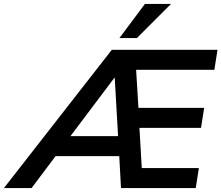

<svg xmlns="http://www.w3.org/2000/svg" viewBox="-95 -959 1129 979"><path d="M-75 0 475 -705H1014L998 -603H559L597 -637L613 -374L572 -409H946L930 -307H579L614 -342L630 -65L589 -102H919L903 0H522L511 -201L547 -163H161L214 -197L66 0ZM488 -562 241 -234 237 -265H538L509 -230L490 -562ZM514 -765 644 -939H777L603 -765Z"/></svg>

Font: Nunito Sans 12pt ExtraLight
Style: Italic
Weight: 200
Italic angle: -9°
Designer: Vernon Adams
Foundry: Vernon Adams
Version: Version 3.101;gftools[0.9.27]